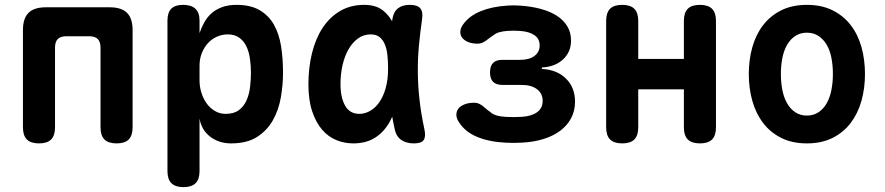

<svg xmlns="http://www.w3.org/2000/svg" viewBox="-20 -580 3640 790"><path d="M140.6 10Q106.9 10 90.6 -6.1Q74.4 -22.3 74.4 -56V-456Q74.4 -504.2 97.3 -527.1Q120.2 -550 168.4 -550H431.6Q479.8 -550 502.7 -527.1Q525.6 -504.2 525.6 -456V-56Q525.6 -22.3 509.5 -6.1Q493.4 10 459.8 10Q426.1 10 409.8 -6.1Q393.6 -22.3 393.6 -56V-383.9Q393.6 -408.1 382.2 -419.5Q370.8 -430.9 346.6 -430.9H253.4Q229.2 -430.9 217.8 -419.5Q206.4 -408.1 206.4 -383.9V-56Q206.4 -22.3 190.3 -6.1Q174.2 10 140.6 10Z M733.6 -560Q767.1 -560 784.1 -543.9Q801 -527.9 801 -495.1V-443.7Q809.3 -468 821.4 -489.4Q833.5 -510.8 851.5 -526.3Q869.5 -541.9 894.6 -550.9Q919.7 -560 953.6 -560Q1011.1 -560 1048.4 -538.1Q1085.7 -516.2 1107.1 -478.4Q1128.4 -440.6 1136.5 -389.8Q1144.5 -338.9 1144.5 -281.4Q1144.5 -230.9 1135.5 -179Q1126.4 -127.1 1102.7 -85Q1078.9 -42.9 1037.5 -16.4Q996.1 10 931 10Q880.9 10 845.1 -17.4Q809.3 -44.8 801 -91.9V124Q801 157.5 784.8 173.7Q768.5 190 735 190Q701.5 190 685.2 173.7Q669 157.5 669 124V-495.1Q669 -527.9 684.5 -543.9Q700.1 -560 733.6 -560ZM917.3 -438.5Q893.8 -438.5 872.3 -428.9Q850.8 -419.3 835.3 -402.1Q819.8 -385 810.4 -361.4Q801 -337.9 801 -309.7V-248.7Q801 -223.3 808.6 -198.8Q816.2 -174.2 830.1 -154.7Q844 -135.2 864.1 -123.4Q884.1 -111.5 908.3 -111.5Q942.2 -111.5 962.6 -126.7Q983.1 -141.9 994.1 -166.5Q1005.2 -191.1 1008.8 -221.3Q1012.5 -251.4 1012.5 -280.3Q1012.5 -309.5 1008.5 -337.7Q1004.6 -366 994.2 -388.4Q983.8 -410.8 964.9 -424.6Q946.1 -438.5 917.3 -438.5Z M1433.6 10Q1397.6 10 1364.3 -3.4Q1331.1 -16.8 1305.6 -46.1Q1280.2 -75.3 1264.6 -121.6Q1249 -167.8 1249 -233.8Q1249 -301.4 1263.7 -361.2Q1278.4 -420.9 1307.2 -465Q1336.1 -509.1 1379.2 -534.6Q1422.4 -560 1479 -560Q1526.3 -560 1555.4 -537.3Q1584.5 -514.5 1600.8 -477.7Q1617.1 -440.9 1622.5 -394.3Q1628 -347.7 1628 -301Q1628 -234.1 1617.4 -177.2Q1606.8 -120.4 1583.4 -78.6Q1560 -36.8 1523.2 -13.4Q1486.4 10 1433.6 10ZM1458.7 -111.5Q1481.3 -111.5 1502.5 -123.5Q1523.8 -135.4 1540.3 -158.8Q1556.9 -182.1 1566.8 -217.1Q1576.8 -252.1 1576.8 -298.9Q1576.8 -326.4 1574.2 -351.7Q1571.7 -377.1 1564 -396.2Q1556.4 -415.3 1542.4 -426.9Q1528.4 -438.5 1505.2 -438.5Q1476.3 -438.5 1453.5 -422.1Q1430.7 -405.8 1414.6 -378.1Q1398.4 -350.4 1389.7 -313.2Q1381 -276 1381 -233.9Q1381 -179 1400 -145.3Q1419 -111.5 1458.7 -111.5ZM1594.4 -500.6Q1599.1 -531.2 1617.3 -545.6Q1635.6 -560 1666.4 -560Q1697.4 -560 1709.4 -545.6Q1721.3 -531.3 1716.6 -500.6Q1708.7 -445.8 1703.7 -392.1Q1698.7 -338.5 1699.2 -283.5Q1699.6 -228.5 1706 -170.5Q1712.4 -112.5 1726.3 -48Q1732.7 -17.6 1723.3 -3.8Q1713.9 10 1683.2 10Q1651.8 10 1631.1 -4.2Q1610.5 -18.3 1604.1 -48Q1589.9 -112.5 1583.6 -170.5Q1577.4 -228.5 1577.1 -283.5Q1576.8 -338.5 1581.8 -392.1Q1586.8 -445.8 1594.4 -500.6Z M1886.9 -481.4Q1911.8 -515.2 1958.2 -534.1Q2004.6 -553 2067.9 -557Q2080.6 -558 2093.1 -558Q2105.7 -558 2118.4 -557Q2165.5 -554 2204.7 -543.4Q2243.8 -532.9 2271.4 -515Q2299 -497.2 2314.3 -471.7Q2329.5 -446.2 2329.5 -413.3Q2329.5 -365.6 2296.4 -335.3Q2263.3 -305 2209.5 -302.4V-296.3Q2271.6 -293.4 2308.8 -256.6Q2346 -219.8 2346 -161.9Q2346 -124.2 2330.1 -94Q2314.2 -63.8 2285.3 -42.1Q2256.3 -20.4 2215.9 -7.9Q2175.4 4.7 2126 7Q2109.5 8 2092.9 8Q2076.2 8 2059.7 7Q1992.5 3.7 1943.4 -16.7Q1894.4 -37.2 1869.8 -75.2Q1858.2 -91.7 1857.8 -106.5Q1857.4 -121.4 1865.6 -132.4Q1873.9 -143.4 1890.8 -150.4Q1907.7 -157.3 1931.4 -157.3Q1941.6 -157.3 1949.8 -153.7Q1957.9 -150.1 1965.1 -144.9Q1972.2 -139.6 1979.4 -133Q1986.5 -126.5 1995.4 -120.6Q2005.7 -110.5 2021.8 -105.5Q2037.8 -100.5 2059.7 -99.2Q2076.2 -98.2 2092.9 -98.2Q2109.5 -98.2 2126 -99.2Q2166.1 -101.5 2189.4 -118Q2212.8 -134.4 2212.8 -165Q2212.8 -195.5 2189.4 -213Q2166.1 -230.6 2126 -230.6H2047.8Q2021.5 -230.6 2008.9 -243.2Q1996.2 -255.9 1996.2 -282.2Q1996.2 -308.5 2008.9 -321.2Q2021.5 -333.8 2047.8 -333.8H2120.9Q2157.7 -333.8 2179.1 -349.9Q2200.5 -366 2200.5 -392.9Q2200.5 -420.9 2178.4 -435.7Q2156.3 -450.5 2118.4 -452.8Q2105.7 -453.8 2093.1 -453.8Q2080.6 -453.8 2067.9 -452.8Q2049.2 -451.5 2035 -447.5Q2020.7 -443.6 2011.8 -436Q2002.3 -430.1 1994.5 -423.9Q1986.7 -417.7 1979.4 -412.6Q1972.1 -407.5 1964 -403.9Q1955.8 -400.3 1945.9 -400.3Q1922.2 -400.3 1905.8 -407.2Q1889.4 -414.2 1881.3 -425.2Q1873.2 -436.2 1874.1 -451.1Q1875 -465.9 1886.9 -481.4Z M2540.3 10Q2506.6 10 2490.3 -6.1Q2474.1 -22.3 2474.1 -56V-494Q2474.1 -527.7 2490.2 -543.9Q2506.3 -560 2539.9 -560Q2573.6 -560 2589.9 -543.9Q2606.1 -527.7 2606.1 -494V-337.5H2793.9V-494Q2793.9 -527.7 2810 -543.9Q2826.1 -560 2859.7 -560Q2893.4 -560 2909.7 -543.9Q2925.9 -527.7 2925.9 -494V-56Q2925.9 -22.3 2909.8 -6.1Q2893.7 10 2860.1 10Q2826.4 10 2810.1 -6.1Q2793.9 -22.3 2793.9 -56V-212.5H2606.1V-56Q2606.1 -22.3 2590 -6.1Q2573.9 10 2540.3 10Z M3300 10Q3239.2 10 3194.4 -12.6Q3149.6 -35.1 3119.8 -74.2Q3090.1 -113.2 3075.5 -165Q3061 -216.8 3061 -275.3Q3061 -333.8 3075.4 -385.4Q3089.8 -437.1 3119.5 -476Q3149.3 -514.9 3194.2 -537.4Q3239.2 -560 3300 -560Q3361.1 -560 3406.1 -537.4Q3451 -514.9 3480.6 -476.3Q3510.2 -437.8 3524.6 -386.1Q3539 -334.5 3539 -275.3Q3539 -216.8 3524.5 -165Q3509.9 -113.2 3480.3 -74.2Q3450.7 -35.1 3405.8 -12.6Q3360.8 10 3300 10ZM3300 -104.5Q3327.3 -104.5 3347.5 -118Q3367.8 -131.4 3381.1 -154.5Q3394.5 -177.5 3400.7 -208.8Q3407 -240 3407 -275.3Q3407 -311.3 3400.9 -342.2Q3394.8 -373.2 3381.4 -395.9Q3368.1 -418.6 3347.8 -432Q3327.6 -445.5 3300 -445.5Q3272.4 -445.5 3252.2 -432Q3231.9 -418.6 3218.6 -395.5Q3205.2 -372.5 3199.1 -341.4Q3193 -310.3 3193 -275Q3193 -239.7 3199.3 -208.6Q3205.5 -177.5 3218.9 -154.5Q3232.2 -131.4 3252.5 -118Q3272.7 -104.5 3300 -104.5Z"/></svg>

Font: Maple Mono
Style: Regular
Weight: 400
Monospace: yes
Designer: subframe7536
Version: Version 7.300